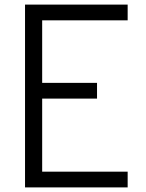

<svg xmlns="http://www.w3.org/2000/svg" viewBox="-20 -820 640 840"><path d="M89.5 0V-800H538.5V-731H112.5L164.5 -783V-410.5L112.5 -457.5H404.5V-388.5H112.5L164.5 -435.5V-22L117.5 -69H538.5V0Z"/></svg>

Font: Victor Mono Thin
Style: Regular
Weight: 100
Monospace: yes
Designer: Rune Bjørnerås
Version: Version 1.561;gftools[0.9.30]